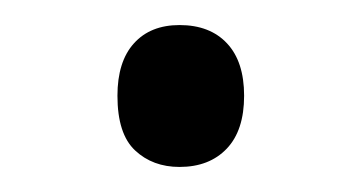

<svg xmlns="http://www.w3.org/2000/svg" viewBox="-20 -421 290 154"><path d="M74.2 -344.2Q74.2 -371.6 87.4 -386.2Q100.6 -400.9 124 -400.9Q148.4 -400.9 162.1 -386.2Q175.8 -371.6 175.8 -344.2Q175.8 -316.4 161.9 -301.8Q147.9 -287.1 124 -287.1Q102.5 -287.1 88.4 -300.3Q74.2 -313.5 74.2 -344.2Z"/></svg>

Font: XL-Viking
Style: Regular
Weight: 400
Foundry: Ascender Corporation
Version: Version 1.10 March 23, 2015